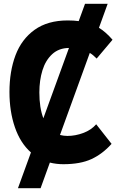

<svg xmlns="http://www.w3.org/2000/svg" viewBox="-20 -842 640 1005"><path d="M241 9 192.5 143H74L142 -44Q86.5 -93 58 -175.8Q29.5 -258.5 29.5 -360.5Q29.5 -468.5 61.2 -552.8Q93 -637 161.2 -686Q229.5 -735 334.5 -735Q367.5 -735 392 -731.5L425 -822H543.5L498 -696.5Q533.5 -675 569 -634L486 -535.5Q466.5 -555.5 450 -565L294 -135.5Q314 -130.5 333 -130.5Q374.5 -130.5 416 -146Q457.5 -161.5 483.5 -191.5L564 -89Q516.5 -36 458.5 -9.2Q400.5 17.5 311.5 17.5Q275 17.5 241 9ZM207 -223 341 -591Q288 -590.5 253.2 -558.5Q218.5 -526.5 202.2 -474Q186 -421.5 186 -358Q186 -277.5 207 -223Z"/></svg>

Font: JuliaMono ExtraBold
Style: Regular
Weight: 800
Monospace: yes
Designer: cormullion
Foundry: corm
Version: Version 0.055; ttfautohint (v1.8.4)